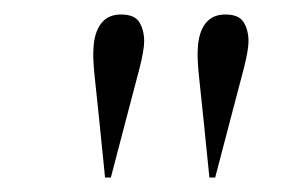

<svg xmlns="http://www.w3.org/2000/svg" viewBox="-20 -800 409 265"><path d="M133 -555H125L117 -634Q113 -671 110.5 -696Q108 -721 109 -733Q110 -755 119.5 -767.5Q129 -780 147 -780Q166 -780 172.5 -769Q179 -758 179 -743Q179 -731 172.5 -705.5Q166 -680 155 -639ZM277 -555H269L261 -634Q257 -671 254.5 -696Q252 -721 253 -733Q254 -755 263.5 -767.5Q273 -780 291 -780Q310 -780 316.5 -769Q323 -758 323 -743Q323 -731 316.5 -705.5Q310 -680 299 -639Z"/></svg>

Font: Display Extralight
Style: Italic
Weight: 200
Italic angle: -2°
Designer: Latin by Veronika Burian and Jose Scaglione. Greek by Irene Vlachou. Cyrillic by Vera Evstafieva
Foundry: TypeTogether
Version: Version 3.002